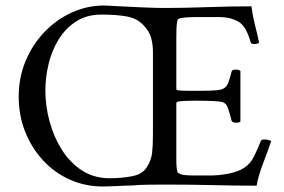

<svg xmlns="http://www.w3.org/2000/svg" viewBox="-20 -671 1033 698"><path d="M580 0Q546 0 516 0.5Q486 1 465 3Q458 3 435.5 4Q413 5 389.5 6Q366 7 354 7Q290 7 234 -18Q178 -43 136.5 -88Q95 -133 71.5 -192Q48 -251 48 -320Q48 -389 73 -449Q98 -509 141.5 -554.5Q185 -600 241 -625.5Q297 -651 359 -651Q365 -651 380.5 -650Q396 -649 417 -648Q455 -646 501.5 -644Q548 -642 579 -642Q648 -642 731.5 -645Q815 -648 894 -648Q899 -611 907 -580Q915 -549 922 -516Q917 -511 904 -511Q892 -511 891 -518Q875 -577 845.5 -593Q816 -609 777 -609H693Q687 -609 671.5 -608.5Q656 -608 642 -606Q628 -604 626 -599Q622 -587 621.5 -568Q621 -549 621 -529V-347Q621 -343 634 -342Q647 -341 663 -341H715Q750 -341 769 -343Q788 -345 797 -352Q806 -359 811 -373Q816 -387 822 -411Q823 -418 837 -418Q849 -418 854 -413V-229Q850 -225 838 -225Q825 -225 822 -232Q815 -260 810.5 -272.5Q806 -285 803 -289.5Q800 -294 795 -297Q790 -301 772 -302.5Q754 -304 732 -304.5Q710 -305 691 -305Q678 -305 661.5 -304.5Q645 -304 633 -302.5Q621 -301 621 -296V-110Q621 -103 621 -87.5Q621 -72 622.5 -59Q624 -46 627 -43Q637 -36 651 -34.5Q665 -33 696 -33H743Q778 -33 812 -40Q846 -47 866 -60Q889 -74 902.5 -100.5Q916 -127 928 -158Q930 -164 941 -164Q949 -164 956.5 -162Q964 -160 966 -158Q952 -118 935 -73Q918 -28 913 4Q834 4 756 2Q678 0 580 0ZM349 -618Q296 -618 257.5 -593.5Q219 -569 194 -529Q169 -489 157 -440Q145 -391 145 -342Q145 -285 160.5 -228.5Q176 -172 205.5 -125.5Q235 -79 278.5 -51Q322 -23 379 -23Q420 -23 458.5 -30Q497 -37 513 -62Q530 -88 533 -115.5Q536 -143 536 -183V-483Q536 -509 529.5 -533Q523 -557 502 -579Q478 -605 439 -611.5Q400 -618 349 -618Z"/></svg>

Font: Amiri
Style: Regular
Weight: 400
Designer: Khaled Hosny
Version: Version 0.114